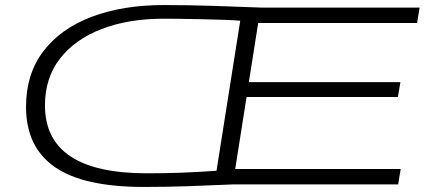

<svg xmlns="http://www.w3.org/2000/svg" viewBox="-20 -730 1695 760"><path d="M1556 0H902Q807 4 724.5 7Q642 10 550 10Q309 10 196 -69.5Q83 -149 83 -307Q83 -437 151.5 -527Q220 -617 343 -663.5Q466 -710 628 -710Q718 -710 817 -707Q916 -704 1014 -700H1641L1631 -639H1002L965 -405H1565L1555 -346H956L911 -61H1566ZM837 -54 931 -648Q909 -650 867 -651.5Q825 -653 777.5 -654Q730 -655 689.5 -655.5Q649 -656 629 -656Q488 -656 382 -615Q276 -574 217 -497.5Q158 -421 158 -313Q158 -44 561 -44Q636 -44 700 -46.5Q764 -49 837 -54Z"/></svg>

Font: Georama ExtraExtended Light
Style: Italic
Weight: 300
Width: 8
Italic angle: -9°
Designer: Jean-Baptiste Levee
Foundry: Production Type
Version: Version 1.000